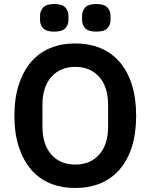

<svg xmlns="http://www.w3.org/2000/svg" viewBox="-20 -927 752 959"><path d="M356 12Q287 12 231 -11Q175 -34 135.5 -80Q96 -126 74 -193Q52 -260 52 -349Q52 -437 74 -504.5Q96 -572 135.5 -618Q175 -664 231 -687Q287 -710 356 -710Q425 -710 481 -687Q537 -664 577 -618Q617 -572 638.5 -504.5Q660 -437 660 -349Q660 -260 638.5 -193Q617 -126 577 -80Q537 -34 481 -11Q425 12 356 12ZM356 -105Q431 -105 475.5 -155Q520 -205 520 -295V-403Q520 -493 475.5 -543Q431 -593 356 -593Q281 -593 236.5 -543Q192 -493 192 -403V-295Q192 -205 236.5 -155Q281 -105 356 -105ZM251 -769Q212 -769 196 -785.5Q180 -802 180 -827V-848Q180 -873 196 -890Q212 -907 251 -907Q290 -907 306 -890Q322 -873 322 -848V-827Q322 -802 306 -785.5Q290 -769 251 -769ZM461 -769Q422 -769 406 -785.5Q390 -802 390 -827V-848Q390 -873 406 -890Q422 -907 461 -907Q500 -907 516 -890Q532 -873 532 -848V-827Q532 -802 516 -785.5Q500 -769 461 -769Z"/></svg>

Font: IBM Plex Sans Arabic SmBld
Style: Regular
Weight: 600
Designer: Mike Abbink, Paul van der Laan, Pieter van Rosmalen, Wael Morcos, Khajak Apelian
Foundry: Bold Monday
Version: Version 1.005